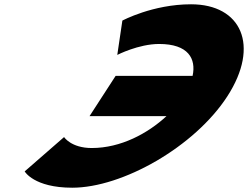

<svg xmlns="http://www.w3.org/2000/svg" viewBox="-20 -860 1156 895"><path d="M407.6 -170C543.9 -170 669.5 -238.6 755.9 -318.5H397.3L519.1 -506.5H877.8C894.9 -586.2 858.2 -655 721.8 -655C625.8 -655 526.7 -604 526.7 -604L550.4 -764C550.4 -764 691.6 -840 870.6 -840C1104.6 -840 1193.2 -648 1039.7 -411C886.9 -175 549.8 15 316.8 15C137.8 15 95 -61 95 -61L278.6 -221C278.6 -221 311.6 -170 407.6 -170Z"/></svg>

Font: Hussar
Style: BdWodka
Weight: 700
Foundry: Cannot Into Space Fonts
Version: Version 2.00